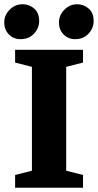

<svg xmlns="http://www.w3.org/2000/svg" viewBox="-43 -882 460 902"><path d="M28 0V-60L107 -80V-568L28 -588V-648H347V-588L268 -568V-80L347 -60V0ZM310 -698Q278 -698 256 -720Q234 -742 234 -777Q234 -811 259.5 -836.5Q285 -862 319 -862Q351 -862 374 -841.5Q397 -821 397 -784Q397 -750 373 -724Q349 -698 310 -698ZM53 -698Q21 -698 -1 -720Q-23 -742 -23 -777Q-23 -811 2.5 -836.5Q28 -862 63 -862Q95 -862 118 -841.5Q141 -821 141 -784Q141 -750 117 -724Q93 -698 53 -698Z"/></svg>

Font: Faustina Light ExtraBold
Style: Regular
Weight: 800
Version: Version 1.200